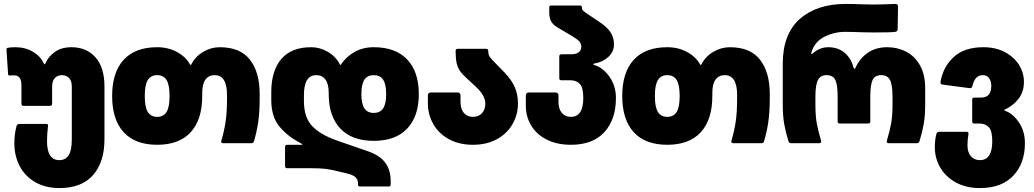

<svg xmlns="http://www.w3.org/2000/svg" viewBox="-20 -728 5256 976"><path d="M295 -346Q273 -346 259 -331.5Q245 -317 245 -288V-201Q245 -190 234 -190H100Q89 -190 89 -201V-295Q89 -320 79.5 -333Q70 -346 47 -345L30 -344Q21 -344 21 -352L13 -475Q13 -480 14.5 -482Q16 -484 20 -485Q34 -488 57 -488Q108 -488 146.5 -465.5Q185 -443 202 -407Q205 -401 207 -401Q209 -401 211 -406Q226 -441 259.5 -464.5Q293 -488 343 -488Q419 -488 465 -437Q511 -386 511 -288V-20Q511 96 453 162Q395 228 282 228Q212 228 160 198.5Q108 169 80.5 117Q53 65 53 0Q53 -47 64 -87Q67 -98 78 -98H216Q226 -98 224 -86Q219 -49 219 -10Q219 86 282 86Q313 86 329 61Q345 36 345 -20V-288Q345 -317 331 -331.5Q317 -346 295 -346Z M550 -240Q550 -360 608.5 -424Q667 -488 779 -488Q835 -488 880 -463.5Q925 -439 946 -400Q949 -396 952 -400Q973 -441 1013 -464.5Q1053 -488 1097 -488Q1201 -488 1250.5 -424.5Q1300 -361 1300 -250V-229Q1300 -155 1292 -104Q1284 -53 1271 -10Q1268 0 1258 0H1115Q1102 0 1105 -12Q1119 -59 1126.5 -107Q1134 -155 1134 -229V-245Q1134 -346 1071 -346Q1041 -346 1024.5 -323.5Q1008 -301 1008 -255V-240Q1008 -120 949.5 -56Q891 8 779 8Q667 8 608.5 -56Q550 -120 550 -240ZM779 -134Q811 -134 826.5 -158.5Q842 -183 842 -240Q842 -297 826.5 -321.5Q811 -346 779 -346Q747 -346 731.5 -321.5Q716 -297 716 -240Q716 -183 731.5 -158.5Q747 -134 779 -134Z M1800 210V205Q1800 185 1786.5 172.5Q1773 160 1741 153L1703 144Q1664 134 1635.5 130.5Q1607 127 1556 127H1440Q1429 127 1429 116V19Q1429 8 1440 8H1512Q1518 8 1518 6Q1518 5 1509 0Q1444 -33 1401.5 -83.5Q1359 -134 1359 -219V-260Q1359 -368 1410 -428Q1461 -488 1562 -488Q1606 -488 1646.5 -464.5Q1687 -441 1708 -400Q1710 -395 1713 -400Q1740 -440 1782.5 -464Q1825 -488 1880 -488Q1991 -488 2050 -425.5Q2109 -363 2109 -250Q2109 -137 2050 -74.5Q1991 -12 1880 -12Q1769 -12 1710 -74.5Q1651 -137 1651 -250V-255Q1651 -301 1634.5 -323.5Q1618 -346 1588 -346Q1525 -346 1525 -245V-214Q1525 -131 1567 -87Q1609 -43 1692 -14L1848 40Q1910 61 1938 98.5Q1966 136 1966 193V210Q1966 220 1956 220H1810Q1800 220 1800 210ZM1880 -154Q1912 -154 1927.5 -177Q1943 -200 1943 -250Q1943 -300 1927.5 -323Q1912 -346 1880 -346Q1848 -346 1832.5 -323Q1817 -300 1817 -250Q1817 -200 1832.5 -177Q1848 -154 1880 -154Z M2155 -203V-242Q2155 -258 2171 -258H2305Q2321 -258 2321 -242V-210Q2321 -174 2338 -154Q2355 -134 2384 -134Q2413 -134 2430 -152.5Q2447 -171 2447 -201Q2447 -243 2398 -288L2358 -325Q2332 -348 2319.5 -365.5Q2307 -383 2301.5 -406.5Q2296 -430 2296 -469Q2296 -480 2307 -480H2450Q2462 -480 2462 -469Q2462 -450 2469.5 -439Q2477 -428 2507 -398L2546 -358Q2583 -319 2598 -282Q2613 -245 2613 -203Q2613 -146 2585.5 -97.5Q2558 -49 2506 -20.5Q2454 8 2384 8Q2314 8 2262 -20.5Q2210 -49 2182.5 -97.5Q2155 -146 2155 -203Z M2653 -190V-242Q2653 -258 2669 -258H2803Q2819 -258 2819 -242V-210Q2819 -174 2836 -154Q2853 -134 2882 -134Q2945 -134 2945 -230Q2945 -283 2927.5 -301.5Q2910 -320 2879 -320H2834Q2823 -320 2823 -331V-441Q2823 -452 2834 -452H2883Q2909 -452 2922 -462.5Q2935 -473 2935 -489Q2935 -508 2922.5 -520Q2910 -532 2879 -550L2815 -588Q2788 -604 2780 -622.5Q2772 -641 2772 -664V-690Q2772 -700 2782 -700H2928Q2938 -700 2938 -690V-689Q2938 -680 2943.5 -674.5Q2949 -669 2968 -656L3029 -615Q3065 -591 3083 -564.5Q3101 -538 3101 -502Q3101 -465 3072.5 -438.5Q3044 -412 3001 -405Q2996 -404 2995.5 -401.5Q2995 -399 3000 -398Q3046 -384 3078.5 -337.5Q3111 -291 3111 -230Q3111 -121 3052.5 -56.5Q2994 8 2882 8Q2812 8 2760 -18Q2708 -44 2680.5 -89.5Q2653 -135 2653 -190Z M3143 -240Q3143 -360 3201.5 -424Q3260 -488 3372 -488Q3428 -488 3473 -463.5Q3518 -439 3539 -400Q3542 -396 3545 -400Q3566 -441 3606 -464.5Q3646 -488 3690 -488Q3794 -488 3843.5 -424.5Q3893 -361 3893 -250V-229Q3893 -155 3885 -104Q3877 -53 3864 -10Q3861 0 3851 0H3708Q3695 0 3698 -12Q3712 -59 3719.5 -107Q3727 -155 3727 -229V-245Q3727 -346 3664 -346Q3634 -346 3617.5 -323.5Q3601 -301 3601 -255V-240Q3601 -120 3542.5 -56Q3484 8 3372 8Q3260 8 3201.5 -56Q3143 -120 3143 -240ZM3372 -134Q3404 -134 3419.5 -158.5Q3435 -183 3435 -240Q3435 -297 3419.5 -321.5Q3404 -346 3372 -346Q3340 -346 3324.5 -321.5Q3309 -297 3309 -240Q3309 -183 3324.5 -158.5Q3340 -134 3372 -134Z M4323 -378Q4326 -378 4329 -384Q4350 -431 4391 -459.5Q4432 -488 4490 -488Q4542 -488 4586 -465.5Q4630 -443 4656.5 -396Q4683 -349 4683 -280V-199Q4683 -139 4675.5 -97Q4668 -55 4654 -10Q4651 0 4641 0H4498Q4485 0 4488 -12Q4503 -62 4510 -100.5Q4517 -139 4517 -199V-236Q4517 -297 4504 -321.5Q4491 -346 4460 -346Q4427 -346 4415.5 -321Q4404 -296 4404 -238V-111Q4404 -100 4393 -100H4249Q4238 -100 4238 -111V-238Q4238 -296 4226.5 -321Q4215 -346 4181 -346Q4151 -346 4138 -321.5Q4125 -297 4125 -236V-199Q4125 -139 4132 -100.5Q4139 -62 4154 -12V-8Q4154 0 4144 0H4001Q3991 0 3988 -10Q3974 -55 3966.5 -97Q3959 -139 3959 -199V-404Q3959 -555 4045.5 -631.5Q4132 -708 4279 -708Q4318 -708 4364 -706L4417 -705Q4456 -705 4490.5 -706.5Q4525 -708 4532 -708Q4545 -708 4545 -695L4543 -579Q4543 -568 4531 -566Q4510 -563 4423 -563L4360 -564Q4312 -566 4275 -566Q4221 -566 4171.5 -541.5Q4122 -517 4105 -463Q4103 -456 4105 -454Q4107 -452 4111 -456Q4147 -488 4190 -488Q4239 -488 4272.5 -460.5Q4306 -433 4319 -384Q4321 -378 4323 -378Z M4732 20Q4732 -18 4740 -47Q4743 -58 4754 -58H4893Q4905 -58 4903 -46Q4898 -18 4898 10Q4898 46 4915 66Q4932 86 4961 86Q5024 86 5024 -10Q5024 -63 5006.5 -81.5Q4989 -100 4958 -100H4933Q4922 -100 4922 -111V-221Q4922 -232 4933 -232H4968Q5019 -232 5019 -292Q5019 -315 5008 -330.5Q4997 -346 4976 -346Q4935 -346 4923 -290Q4921 -284 4918 -281.5Q4915 -279 4908 -280L4771 -298Q4765 -299 4762.5 -302Q4760 -305 4761 -313Q4775 -390 4829 -439Q4883 -488 4979 -488Q5040 -488 5086.5 -464Q5133 -440 5159 -399.5Q5185 -359 5185 -312Q5185 -262 5158.5 -227Q5132 -192 5090 -172Q5085 -170 5084.5 -168.5Q5084 -167 5089 -165Q5129 -151 5159.5 -106Q5190 -61 5190 0Q5190 102 5131 165Q5072 228 4961 228Q4891 228 4839 199.5Q4787 171 4759.5 123.5Q4732 76 4732 20Z"/></svg>

Font: Barlow GEO ExtraBold
Style: Regular
Weight: 800
Designer: Jeremy Tribby
Foundry: Tribby Type
Version: Version 1.408